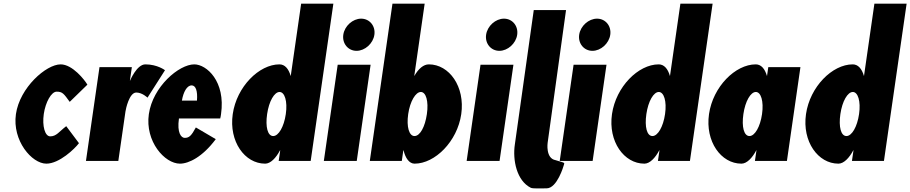

<svg xmlns="http://www.w3.org/2000/svg" viewBox="-20 -880 4978 1050"><path d="M457.9 -417C443.5 -442 376.8 -528 311.6 -528C232.3 -528 88 -401 67.1 -256C46.2 -111 154.1 15 233.4 15C304.6 15 389.4 -67 411.8 -97L342.2 -190C302.8 -160 288.9 -134.3 254.6 -134.3C225.7 -134.3 210 -191 219.4 -256.3C228.8 -321.5 260.9 -378.7 289.8 -378.7C321.6 -378.7 328.7 -368 361.3 -323Z M450.1 0H627.1L666.1 -270C667.9 -283 686.5 -374 725.3 -374C757.7 -374 786.7 -346 786.7 -346L882.3 -496C882.3 -496 840.9 -528 774.9 -528C727.7 -528 691.3 -439 691.3 -439H690.4L701.1 -513H524.1Z M1184.3 -232C1186.2 -238 1187.7 -249 1188.8 -256C1214.7 -436 1109 -528 1042.6 -528C958.5 -528 815.6 -406 794 -256C772.6 -107 880.2 15 964.3 15C1012.4 15 1088 -22 1160 -119L1051.1 -183C1026.3 -137 1014.2 -126 990.1 -126C971.1 -126 947.2 -153 958.6 -232ZM974.8 -330C982.8 -377 1002.4 -413 1028.1 -413C1050 -413 1061.5 -384 1057.1 -330Z M1252.8 -256C1231.1 -106 1318.7 15 1430 15C1459.5 15 1489.3 -16 1511.4 -58H1512.5L1504.1 0H1679.1L1803.1 -860H1626.9L1569.9 -464C1558.1 -505 1537.3 -528 1508.2 -528C1397 -528 1274.4 -406 1252.8 -256ZM1440.8 -256C1451 -327 1480.6 -377 1508.8 -377C1536.7 -377 1553.3 -327 1543 -256C1532.9 -186 1503.2 -136 1474.1 -136C1443.7 -136 1430.7 -186 1440.8 -256Z M1751 0H1931L2006.8 -526H1826.8ZM1857.4 -690C1850.5 -642 1883.8 -602 1929.8 -602C1975.8 -602 2020.5 -642 2027.4 -690C2034.3 -738 2001.1 -778 1955.1 -778C1909.1 -778 1864.3 -738 1857.4 -690Z M2502.5 -256C2524.1 -406 2436.7 -528 2325.5 -528C2296.3 -528 2269 -505 2245.4 -464L2302.4 -860H2126.3L2002.4 0H2177.4L2185.7 -58H2186.9C2196.8 -16 2217.7 15 2247.2 15C2358.5 15 2480.9 -106 2502.5 -256ZM2314.5 -256C2304.4 -186 2277 -136 2246.6 -136C2217.5 -136 2202.2 -186 2212.3 -256C2222.5 -327 2253.5 -377 2281.3 -377C2309.6 -377 2324.8 -327 2314.5 -256Z M2532 0H2712L2787.8 -526H2607.8ZM2638.4 -690C2631.5 -642 2664.8 -602 2710.8 -602C2756.8 -602 2801.5 -642 2808.4 -690C2815.3 -738 2782.1 -778 2736.1 -778C2690.1 -778 2645.3 -738 2638.4 -690Z M2899 -825 2795.6 -90C2782.7 -4.6 2805.6 108.4 2882.9 147C2893.5 152.3 2937.5 150 2969.5 150C3027.4 149.7 3062.4 26 3062.4 26C3067.9 7 3073.7 13 3018.6 -4C2962.6 -13.7 2974.9 -99 2974.9 -99L3075.5 -825Z M3041 0H3221L3296.8 -526H3116.8ZM3147.4 -690C3140.5 -642 3173.8 -602 3219.8 -602C3265.8 -602 3310.5 -642 3317.4 -690C3324.3 -738 3291.1 -778 3245.1 -778C3199.1 -778 3154.3 -738 3147.4 -690Z M3326.8 -256C3305.1 -106 3392.7 15 3504 15C3533.5 15 3563.3 -16 3585.4 -58H3586.5L3578.1 0H3753.1L3877.1 -860H3700.9L3643.9 -464C3632.1 -505 3611.3 -528 3582.2 -528C3471 -528 3348.4 -406 3326.8 -256ZM3514.8 -256C3525 -327 3554.6 -377 3582.8 -377C3610.7 -377 3627.3 -327 3617 -256C3606.9 -186 3577.2 -136 3548.1 -136C3517.7 -136 3504.7 -186 3514.8 -256Z M3857.4 -256C3835.8 -106 3923.3 15 4034.6 15C4064.1 15 4093.9 -16 4116 -58H4116.9L4108.5 0H4283.5L4357.4 -513H4181.6L4174.5 -464C4162.7 -505 4142 -528 4112.9 -528C4001.6 -528 3879 -406 3857.4 -256ZM4045.4 -256C4055.6 -327 4085.2 -377 4113.5 -377C4141.3 -377 4157.6 -327 4147.4 -256C4137.3 -186 4107.8 -136 4078.7 -136C4048.4 -136 4035.3 -186 4045.4 -256Z M4387.8 -256C4366.1 -106 4453.7 15 4565 15C4594.5 15 4624.3 -16 4646.4 -58H4647.5L4639.1 0H4814.1L4938.1 -860H4761.9L4704.9 -464C4693.1 -505 4672.3 -528 4643.2 -528C4532 -528 4409.4 -406 4387.8 -256ZM4575.8 -256C4586 -327 4615.6 -377 4643.8 -377C4671.7 -377 4688.3 -327 4678 -256C4667.9 -186 4638.2 -136 4609.1 -136C4578.7 -136 4565.7 -186 4575.8 -256Z"/></svg>

Font: Blink
Style: Obl
Weight: 400
Designer: Mew Too
Foundry: Cannot Into Space Fonts
Version: Version 001.000